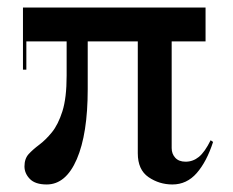

<svg xmlns="http://www.w3.org/2000/svg" viewBox="-20 -480 620 510"><path d="M104 10Q73.5 10 59.2 -4.8Q45 -19.5 45 -38Q45 -58.5 56.2 -70.8Q67.5 -83 84.2 -95.5Q101 -108 117.8 -128.5Q134.5 -149 145.8 -184.5Q157 -220 157 -279V-370H50V-295H41V-460H526V-370H436V-86.5Q436 -71.5 445.5 -61Q455 -50.5 473 -50.5Q492.5 -50.5 508.2 -63.2Q524 -76 539.5 -107.5L546 -103Q529 -50.5 502.5 -20.2Q476 10 438 10Q403 10 374.5 -9.5Q346 -29 346 -73V-370H213V-243Q213 -124.5 184 -57.2Q155 10 104 10Z"/></svg>

Font: Bodoni* 24pt
Style: Regular
Weight: 400
Version: Version 2.3